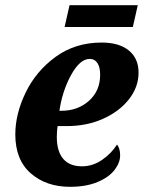

<svg xmlns="http://www.w3.org/2000/svg" viewBox="-20 -710 554 740"><path d="M39 -192Q39 -271 79 -353.5Q119 -436 194.5 -491Q270 -546 372 -546Q439 -546 476.5 -515.5Q514 -485 514 -430Q514 -375 477.5 -328Q441 -281 378 -252.5Q315 -224 237 -224H202Q199 -205 199 -182Q199 -127 223.5 -98Q248 -69 296 -69Q337 -69 373 -93.5Q409 -118 431 -153Q443 -138 443 -111Q443 -83 421.5 -55Q400 -27 356 -8.5Q312 10 250 10Q158 10 98.5 -42Q39 -94 39 -192ZM216 -283Q280 -283 323 -321.5Q366 -360 366 -422Q366 -451 355.5 -467Q345 -483 326 -483Q288 -483 254 -421Q220 -359 209 -283ZM248 -690H511L492 -606H229Z"/></svg>

Font: Noto Serif NarrowExtraBold
Style: Italic
Weight: 800
Width: 4
Italic angle: -12°
Designer: Monotype Design Team
Foundry: Monotype Imaging Inc.
Version: Version 1.001